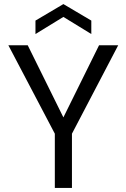

<svg xmlns="http://www.w3.org/2000/svg" viewBox="-20 -922 620 942"><path d="M249 0V-266L21 -700H116L296 -336H286L466 -700H560L333 -266V0ZM154 -755V-821L291 -902L428 -821V-755L291 -839Z"/></svg>

Font: DM Sans 11pt
Style: Regular
Weight: 400
Version: Version 4.004;gftools[0.9.30]